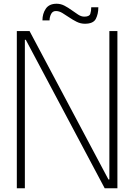

<svg xmlns="http://www.w3.org/2000/svg" viewBox="-20 -1007 718 1027"><path d="M70 0V-841H138L560 -47H565V-841H608V0H540L118 -794H113V0ZM434 -880Q411 -880 390 -890.5Q369 -901 350 -914Q331 -927 313.5 -937.5Q296 -948 279 -948Q261 -948 253 -931.5Q245 -915 245 -898H207Q207 -934 225 -960.5Q243 -987 283 -987Q305 -987 325 -976.5Q345 -966 363.5 -952.5Q382 -939 398.5 -928.5Q415 -918 431 -918Q458 -918 463 -933Q468 -948 468 -968H506Q506 -932 492.5 -906Q479 -880 434 -880Z"/></svg>

Font: Matangi Light
Style: Regular
Weight: 300
Designer: Prashant Pant
Foundry: The Graphic Ant
Version: Version 3.002